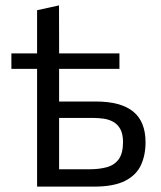

<svg xmlns="http://www.w3.org/2000/svg" viewBox="-20 -695 598 715"><path d="M118.1 0Q118.1 -55.3 118.1 -106.4Q118.1 -157.5 118.1 -218.9V-471.9Q118.1 -522.9 118.1 -566.6Q118.1 -610.2 118.1 -657L199.8 -674.9Q199.8 -637.9 199.9 -606.4Q200.1 -575 200.1 -543.1Q200.1 -511.1 200.1 -471.9V-275.5Q200.1 -217.1 200.1 -167.5Q200.1 -118 200.1 -64.6H312.1Q350 -64.6 378.3 -72.5Q406.5 -80.4 422.3 -102.3Q438.1 -124.2 438.1 -165.9Q438.1 -196.2 428.1 -214.2Q418.2 -232.1 402 -241.1Q385.8 -250.2 366.3 -253Q346.7 -255.8 327.4 -255.8H190.8L168.9 -317Q189.4 -317 218.5 -317Q247.6 -317 278.8 -317Q310 -317 336.3 -317Q429.9 -317 476 -279.6Q522 -242.1 522 -165Q522 -117.3 504.8 -80Q487.6 -42.8 445.6 -21.4Q403.6 0 329 0Q268.9 0 212.1 0Q155.2 0 118.1 0ZM22.4 -438.5V-496.1H161.3V-438.5H139.8Q110.5 -438.5 81.2 -438.5Q52 -438.5 22.4 -438.5ZM172.9 -438.5V-496.1H424.8V-438.5Q368.2 -438.5 310.3 -438.5Q252.3 -438.5 197.2 -438.5Z"/></svg>

Font: Commissioner Thin
Style: Regular
Weight: 100
Designer: Kostas Bartsokas
Foundry: Kostas Bartsokas
Version: Version 1.001;gftools[0.9.23]